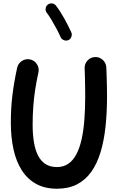

<svg xmlns="http://www.w3.org/2000/svg" viewBox="-20 -1070 699 1147"><path d="M159.7 -715Q133.9 -720.7 111 -705.9Q88.1 -691.2 82.4 -665Q63.2 -577 54 -500.1Q44.7 -423.1 44.7 -337.9Q44.7 -250.6 60.5 -178.2Q76.4 -105.8 109.9 -53.2Q143.4 -0.5 195.6 28.4Q247.8 57.4 320.3 57.4Q389.5 57.4 440.1 31.3Q490.7 5.2 525.3 -43.5Q559.8 -92.2 580.5 -160.2Q601.2 -228.3 610.3 -312.8Q619.4 -397.3 619.4 -494.4Q619.4 -520 618.7 -553.2Q618 -586.3 617.1 -617.4Q616.1 -648.4 615.1 -667.6Q613.3 -694.6 593.6 -712.5Q573.9 -730.3 547.2 -729.2Q520.8 -728.1 502.6 -708.3Q484.5 -688.5 485.6 -661.5Q486.6 -642.7 487.3 -612.7Q488 -582.8 488.5 -550.8Q489 -518.8 489 -494.4Q489 -418.1 483.9 -352.8Q478.8 -287.6 467 -235.8Q455.2 -184 435.7 -147.4Q416.3 -110.8 387.6 -91.4Q359 -72 320.3 -72Q280.5 -72 252.9 -89.3Q225.2 -106.6 208.1 -139.3Q190.9 -172.1 183 -218.8Q175 -265.5 175 -324.7Q175 -382.6 178.8 -433.2Q182.5 -483.9 190 -533.5Q197.5 -583.1 209.6 -637.7Q215.3 -663.8 200.6 -686.6Q185.8 -709.4 159.7 -715ZM265.5 -1042.5Q254.6 -1033.9 252.7 -1019.4Q250.7 -1004.9 259.3 -993.7Q272 -977.5 287 -952.5Q302.1 -927.5 316.8 -899.8Q331.5 -872.1 342.4 -847.9Q347.9 -835.3 361.9 -830.1Q375.9 -824.8 388.4 -830.3Q401 -835.8 406.2 -850Q411.5 -864.1 406 -876.7Q388.2 -915.8 363.4 -960.6Q338.6 -1005.4 314 -1036.6Q305.4 -1047.9 290.9 -1049.5Q276.4 -1051.1 265.5 -1042.5Z"/></svg>

Font: Mikhak VF
Style: Regular
Weight: 100
Designer: Amin Abedi
Version: Version 3.001